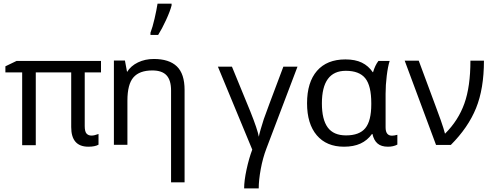

<svg xmlns="http://www.w3.org/2000/svg" viewBox="-20 -799 2717 1061"><path d="M485.8 -49.8Q501 -49.8 524.4 -58.6V0.5Q504.9 11.7 468.3 11.7Q373.5 11.7 373.5 -96.7V-398.9H177.7V3.4H102.5V-398.9H9.8V-432.6L71.8 -462.4H538.1V-398.9H448.2V-102.5Q448.2 -71.8 458.3 -60.8Q468.3 -49.8 485.8 -49.8Z M925.3 208.5V-299.3Q925.3 -355.5 900.4 -382.6Q875.5 -409.7 821.8 -409.7Q750.5 -409.7 717.3 -371.3Q684.1 -333 684.1 -243.2V1H609.4V-464.4H670.4L682.1 -401.4Q703.1 -435.1 742.4 -454.1Q781.7 -473.1 830.1 -473.1Q914.6 -473.1 957.3 -432.1Q1000 -391.1 1000 -302.2V208.5ZM811.5 -618.2Q823.2 -648.4 834.2 -696.3Q845.2 -744.1 850.6 -778.8H928.2V-769Q920.4 -737.8 897.5 -688Q874.5 -638.2 854 -606H811.5Z M1409.7 242.2H1329.1Q1329.1 199.7 1342.5 137.5Q1356 75.2 1374 27.8L1184.1 -430.7H1261.7L1363.3 -183.1Q1402.8 -84.5 1410.6 -42.5H1410.2Q1411.6 -53.7 1420.2 -83.5Q1428.7 -113.3 1437.7 -140.6Q1446.8 -168 1545.9 -430.7H1624L1452.1 22Q1432.1 74.2 1420.9 135.5Q1409.7 196.8 1409.7 242.2Z M1892.1 -50.8Q1966.3 -50.8 1999 -91.1Q2031.7 -131.3 2031.7 -222.7V-229Q2031.7 -325.2 1998.5 -366.5Q1965.3 -407.7 1891.1 -407.7Q1758.8 -407.7 1758.8 -227.5Q1758.8 -138.7 1791 -94.7Q1823.2 -50.8 1892.1 -50.8ZM1880.9 11.7Q1784.2 11.7 1730.5 -51.5Q1676.8 -114.7 1676.8 -228.5Q1676.8 -344.2 1731.7 -407.5Q1786.6 -470.7 1888.7 -470.7Q1942.9 -470.7 1979.5 -452.9Q2016.1 -435.1 2040 -399.9H2041.5Q2052.2 -437.5 2071.3 -462.4H2133.3Q2123.5 -432.1 2117.2 -380.6Q2110.8 -329.1 2110.8 -280.3V-95.2Q2110.8 -49.3 2146 -49.3Q2158.2 -49.3 2175.8 -54.2V0Q2153.8 11.7 2124 11.7Q2086.9 11.7 2066.4 -5.9Q2045.9 -23.4 2038.1 -58.6H2035.6Q2009.8 -22.9 1971.9 -5.6Q1934.1 11.7 1880.9 11.7Z M2216.3 -463.9H2293.9L2386.7 -213.9Q2397.9 -185.5 2415.5 -135.3Q2433.1 -85 2439 -60.5H2439.5Q2512.7 -133.3 2546.1 -226.8Q2579.6 -320.3 2579.6 -463.9H2654.3Q2654.3 -308.6 2610.6 -201.2Q2566.9 -93.8 2471.2 2H2389.6Z"/></svg>

Font: XL-Viking
Style: Regular
Weight: 400
Foundry: Ascender Corporation
Version: Version 1.10 March 23, 2015